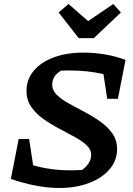

<svg xmlns="http://www.w3.org/2000/svg" viewBox="-20 -924 663 956"><path d="M514 -432 495 -555Q417 -573 329 -573Q317 -573 306 -573Q295 -573 284 -572Q240 -547 240 -502Q240 -474 263 -451.5Q286 -429 323 -408.5Q360 -388 401 -366.5Q442 -345 479 -319Q516 -293 539.5 -259.5Q563 -226 563 -182Q563 -125 526 -81.5Q489 -38 424 -13Q359 12 274 12Q166 12 34 -33L73 -232H125L145 -101Q232 -76 329 -76Q359 -76 389 -78Q434 -111 434 -154Q434 -180 410.5 -201.5Q387 -223 350.5 -243Q314 -263 273 -284.5Q232 -306 195.5 -332Q159 -358 135.5 -392Q112 -426 112 -471Q112 -528 147.5 -571Q183 -614 247 -638Q311 -662 396 -662Q449 -662 502.5 -653Q556 -644 605 -626L567 -432ZM372 -734 272 -862 321 -904 419 -819 544 -904 582 -862 447 -734Z"/></svg>

Font: Piazzolla SC SemiBold
Style: Italic
Weight: 600
Italic angle: -11.3°
Designer: Juan Pablo del Peral
Foundry: Huerta Tipografica
Version: Version 1.330